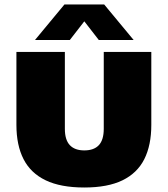

<svg xmlns="http://www.w3.org/2000/svg" viewBox="-20 -826 746 854"><path d="M355 8Q250 8 183.2 -24Q116.5 -56 84.8 -118Q53 -180 53 -270.5V-595H268.5V-253Q268.5 -204 290.5 -180.5Q312.5 -157 355 -157Q398 -157 419.8 -180.5Q441.5 -204 441.5 -253V-595H653V-270.5Q653 -180 621.8 -118Q590.5 -56 524.8 -24Q459 8 355 8ZM135.5 -648 266.5 -806H443.5L574.5 -648H419.5L340 -750.5H370L290.5 -648Z"/></svg>

Font: Encode Sans SC Black
Style: Regular
Weight: 900
Version: Version 3.002